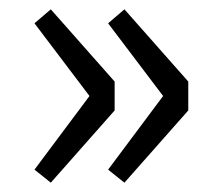

<svg xmlns="http://www.w3.org/2000/svg" viewBox="-20 -458 469 412"><path d="M89 -66 54 -94 172 -252 54 -408 89 -438 226 -283V-221ZM247 -66 212 -94 330 -252 212 -408 247 -438 384 -283V-221Z"/></svg>

Font: Source Sans 3 ExtraLight
Style: Regular
Weight: 400
Version: Version 3.052;hotconv 1.1.0;makeotfexe 2.6.0